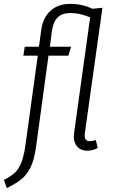

<svg xmlns="http://www.w3.org/2000/svg" viewBox="-69 -763 581 986"><path d="M423 -44 433 -3Q407 11 379 11Q348 11 329 -8.5Q310 -28 310 -63Q310 -70 312 -84L394 -674Q366 -685 342.5 -690.5Q319 -696 291 -696Q250 -696 227.5 -674Q205 -652 198 -606L187 -523H296L282 -477H180L116 -8Q107 57 88.5 95Q70 133 42.5 156Q15 179 -34 203L-49 161Q-14 143 6 125Q26 107 39.5 74.5Q53 42 61 -13L125 -477H51L58 -523H131L143 -611Q152 -673 190.5 -708Q229 -743 291 -743Q355 -743 405 -718L457 -723L367 -81Q366 -76 366 -66Q366 -38 392 -38Q407 -38 423 -44Z"/></svg>

Font: Fira Sans Extra Condensed Light
Style: Italic
Weight: 300
Width: 3
Italic angle: -8°
Designer: Carrois Corporate & Edenspiekermann AG
Foundry: Carrois Corporate GbR & Edenspiekermann AG
Version: Version 4.203